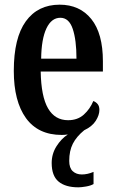

<svg xmlns="http://www.w3.org/2000/svg" viewBox="-20 -567 495 821"><path d="M315 234Q260 234 230.5 209.5Q201 185 201 130Q201 91 221.5 58.5Q242 26 270 8Q256 10 244 10Q143 10 91 -62Q39 -134 39 -264Q39 -405 90.5 -476Q142 -547 235 -547Q321 -547 370.5 -485.5Q420 -424 420 -305V-261H154Q156 -154 185.5 -103.5Q215 -53 271 -53Q312 -53 338.5 -77Q365 -101 379 -135Q390 -131 397.5 -122Q405 -113 405 -97Q405 -75 389.5 -50.5Q374 -26 340 -10Q307 17 291.5 47.5Q276 78 276 121Q276 151 291 165Q306 179 330 179Q354 179 380 168V220Q368 227 348 230.5Q328 234 315 234ZM307 -316Q307 -396 291 -443.5Q275 -491 238 -491Q200 -491 178.5 -445.5Q157 -400 156 -316Z"/></svg>

Font: Noto Serif Khmer ExtraCondensed SemiBold
Style: Regular
Weight: 600
Width: 2
Designer: Danh Hong and the Monotype Design Team
Foundry: Monotype Imaging Inc.
Version: Version 2.004; ttfautohint (v1.8.4.7-5d5b)